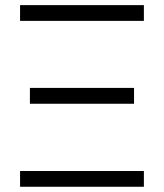

<svg xmlns="http://www.w3.org/2000/svg" viewBox="-20 -713 626 733"><path d="M56.6 0V-60.1H529.3V0ZM56.6 -633.3V-693.4H529.3V-633.3ZM94.2 -316.9V-377.4H491.7V-316.9Z"/></svg>

Font: CaskaydiaCove NFP Light
Style: Regular
Weight: 300
Designer: Aaron Bell
Foundry: Saja Typeworks
Version: Version 2111.001; VTT 6.35;Nerd Fonts 3.1.1